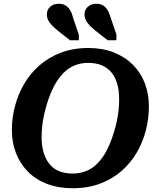

<svg xmlns="http://www.w3.org/2000/svg" viewBox="-20 -983 848 1020"><path d="M365 17Q290 17 230 -6Q170 -29 128.5 -71Q87 -113 65 -169.5Q43 -226 43 -292Q43 -356 59.5 -419Q76 -482 108.5 -537.5Q141 -593 189.5 -635.5Q238 -678 303 -703Q368 -728 449 -728Q525 -728 584.5 -704.5Q644 -681 686 -639Q728 -597 749.5 -540.5Q771 -484 771 -418Q771 -354 755 -291Q739 -228 706.5 -172.5Q674 -117 625.5 -74.5Q577 -32 512 -7.5Q447 17 365 17ZM448 -649Q408 -649 375 -635Q342 -621 315 -593Q288 -565 266.5 -524Q245 -483 229 -430Q220 -400 213.5 -370Q207 -340 204 -311Q201 -282 201 -255Q201 -209 211.5 -173.5Q222 -138 242 -112.5Q262 -87 293.5 -74Q325 -61 366 -61Q406 -61 439.5 -75Q473 -89 500 -117Q527 -145 548 -186Q569 -227 585 -280Q595 -311 601 -340.5Q607 -370 610 -399Q613 -428 613 -455Q613 -501 603 -536.5Q593 -572 572.5 -597.5Q552 -623 521 -636Q490 -649 448 -649ZM368 -889 399 -798V-769H352L287 -820Q268 -836 255 -849.5Q242 -863 235.5 -877Q229 -891 229 -906Q229 -931 246.5 -947Q264 -963 292 -963Q313 -963 327.5 -954.5Q342 -946 352 -930Q362 -914 368 -889ZM568 -889 599 -798 598 -769H552L487 -820Q468 -836 455 -849.5Q442 -863 435.5 -877Q429 -891 429 -906Q429 -931 446.5 -947Q464 -963 492 -963Q513 -963 527 -954.5Q541 -946 551 -930Q561 -914 568 -889Z"/></svg>

Font: Roboto Serif 20pt SemiBold
Style: Italic
Weight: 600
Italic angle: -10°
Version: Version 1.007